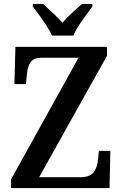

<svg xmlns="http://www.w3.org/2000/svg" viewBox="-20 -951 618 971"><path d="M36 -44 377 -659H190Q151 -659 135 -637Q119 -615 116 -574L111 -526H53L58 -714H521V-669L178 -55H388Q434 -55 453 -79Q472 -103 476 -145L480 -188H538L534 0H36ZM146 -918V-931H198Q271 -865 296 -836Q319 -864 354 -895Q389 -926 395 -931H447V-918Q407 -864 385 -832Q363 -800 351 -771H243Q222 -819 146 -918Z"/></svg>

Font: Noto Serif NarrowSemiBold
Style: Regular
Weight: 600
Width: 4
Designer: Monotype Design Team
Foundry: Monotype Imaging Inc.
Version: Version 1.001